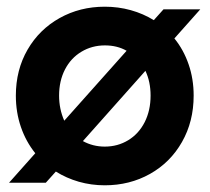

<svg xmlns="http://www.w3.org/2000/svg" viewBox="-20 -551 632 579"><path d="M148.4 -33.7 118.2 0H7.3L86.4 -88.9Q58.1 -124 43 -168.2Q27.8 -212.4 27.8 -262.7Q27.8 -340.3 63.2 -401.4Q98.6 -462.4 159.9 -496.6Q221.2 -530.8 295.9 -530.8Q336.9 -530.8 374.5 -520.3Q412.1 -509.8 443.8 -490.2L473.1 -522.9H584L505.9 -435.1Q533.7 -400.9 548.8 -356.9Q564 -313 564 -262.7Q564 -184.6 528.8 -122.8Q493.7 -61 432.4 -26.6Q371.1 7.8 295.9 7.8Q255.4 7.8 217.8 -2.9Q180.2 -13.7 148.4 -33.7ZM434.1 -262.7Q434.1 -304.7 418.5 -337.4L230 -125.5Q260.3 -108.9 295.9 -108.9Q335 -108.9 366.7 -128.2Q398.4 -147.5 416.3 -182.6Q434.1 -217.8 434.1 -262.7ZM173.8 -187 361.8 -397.9Q333.5 -414.1 296.4 -414.1Q257.3 -414.1 225.6 -395Q193.8 -376 176 -341.6Q158.2 -307.1 158.2 -262.7Q158.2 -222.2 173.8 -187Z"/></svg>

Font: Reddit Sans
Style: Bold
Weight: 700
Designer: Stephen Hutchings
Foundry: Reddit
Version: Version 1.013